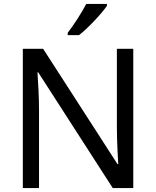

<svg xmlns="http://www.w3.org/2000/svg" viewBox="-20 -964 800 984"><path d="M528 -934V-944H422C399 -899 356 -833 327 -796V-784H385C432 -820 503 -897 528 -934ZM663 0V-714H579V-311C579 -246 584 -155 586 -123H582L201 -714H97V0H180V-399C180 -472 175 -546 172 -593H176L558 0Z"/></svg>

Font: Noto Sans Miao
Style: Regular
Weight: 400
Designer: Monotype Design Team
Foundry: Monotype Imaging Inc.
Version: Version 2.003